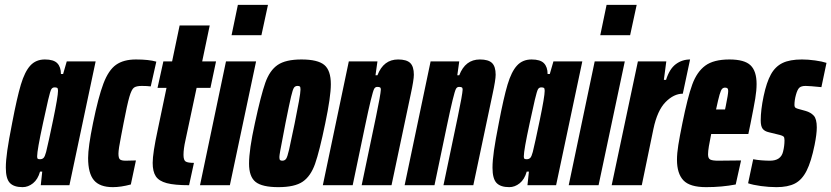

<svg xmlns="http://www.w3.org/2000/svg" viewBox="-20 -763 3425 791"><path d="M4 -72Q4 -101 10 -143Q16 -185 30 -256Q50 -361 66 -414.5Q82 -468 105 -493Q128 -518 165 -518Q201 -518 216 -502.5Q231 -487 231 -458H240L255 -510H374L266 0H148L154 -56H145Q136 -24 116 -8Q96 8 73 8Q37 8 20.5 -9.5Q4 -27 4 -72ZM170 -137Q179 -173 199 -269.5Q219 -366 219 -389Q219 -399 215.5 -401Q212 -403 205 -403Q196 -403 191.5 -395.5Q187 -388 178.5 -352Q170 -316 157 -255Q133 -144 133 -119Q133 -111 135.5 -109Q138 -107 145 -107Q154 -107 159.5 -112.5Q165 -118 170 -137Z M343 -112Q343 -157 363 -255Q385 -363 406 -418.5Q427 -474 458 -496Q489 -518 540 -518Q593 -518 624 -509L601 -407Q586 -409 564 -409Q542 -409 532 -402Q522 -395 513 -364Q504 -333 489 -255L479 -203Q468 -148 468 -130Q468 -111 474.5 -106Q481 -101 498 -101Q524 -101 540 -102L519 -3Q478 8 445 8Q391 8 367 -20.5Q343 -49 343 -112Z M609 -92Q609 -132 630 -229L666 -401H629L653 -510H689L720 -658H844L813 -510H870L847 -401H790L744 -185Q736 -150 736 -125Q736 -103 745 -97.5Q754 -92 779 -92L759 0Q699 0 667 -8.5Q635 -17 622 -36.5Q609 -56 609 -92Z M934 -618 960 -743H1084L1057 -618ZM804 0 911 -510H1035L927 0Z M1006 -89Q1006 -146 1030 -255Q1055 -371 1073 -422Q1091 -473 1124 -495.5Q1157 -518 1222 -518Q1289 -518 1316 -495.5Q1343 -473 1343 -416Q1343 -365 1320 -255Q1296 -139 1278 -88Q1260 -37 1227 -14.5Q1194 8 1127 8Q1060 8 1033 -13.5Q1006 -35 1006 -89ZM1194 -255Q1205 -309 1211.5 -345.5Q1218 -382 1218 -394Q1218 -404 1215.5 -406.5Q1213 -409 1206 -409Q1196 -409 1191 -401.5Q1186 -394 1179 -364.5Q1172 -335 1156 -255L1145 -197Q1131 -127 1131 -116Q1131 -106 1134 -103.5Q1137 -101 1143 -101Q1153 -101 1158.5 -108.5Q1164 -116 1171 -146.5Q1178 -177 1194 -255Z M1417 -510H1535L1527 -453H1535Q1560 -518 1620 -518Q1655 -518 1670 -503.5Q1685 -489 1685 -455Q1685 -434 1672 -374L1593 0H1470L1529 -282Q1548 -373 1549 -394Q1549 -401 1545.5 -403Q1542 -405 1534 -405Q1526 -405 1521.5 -397Q1517 -389 1507.5 -350Q1498 -311 1484 -244L1433 0H1310Z M1754 -510H1872L1864 -453H1872Q1897 -518 1957 -518Q1992 -518 2007 -503.5Q2022 -489 2022 -455Q2022 -434 2009 -374L1930 0H1807L1866 -282Q1885 -373 1886 -394Q1886 -401 1882.5 -403Q1879 -405 1871 -405Q1863 -405 1858.5 -397Q1854 -389 1844.5 -350Q1835 -311 1821 -244L1770 0H1647Z M2009 -72Q2009 -101 2015 -143Q2021 -185 2035 -256Q2055 -361 2071 -414.5Q2087 -468 2110 -493Q2133 -518 2170 -518Q2206 -518 2221 -502.5Q2236 -487 2236 -458H2245L2260 -510H2379L2271 0H2153L2159 -56H2150Q2141 -24 2121 -8Q2101 8 2078 8Q2042 8 2025.5 -9.5Q2009 -27 2009 -72ZM2175 -137Q2184 -173 2204 -269.5Q2224 -366 2224 -389Q2224 -399 2220.5 -401Q2217 -403 2210 -403Q2201 -403 2196.5 -395.5Q2192 -388 2183.5 -352Q2175 -316 2162 -255Q2138 -144 2138 -119Q2138 -111 2140.5 -109Q2143 -107 2150 -107Q2159 -107 2164.5 -112.5Q2170 -118 2175 -137Z M2453 -618 2479 -743H2603L2576 -618ZM2323 0 2430 -510H2554L2446 0Z M2608 -510H2725L2715 -434H2724Q2738 -479 2764 -498.5Q2790 -518 2823 -518L2793 -377Q2756 -377 2722 -342.5Q2688 -308 2672 -232L2624 0H2500Z M2769 -105Q2769 -131 2774.5 -165.5Q2780 -200 2791 -254Q2813 -363 2832 -415Q2851 -467 2885.5 -492.5Q2920 -518 2985 -518Q3047 -518 3072 -494Q3097 -470 3097 -417Q3097 -390 3091.5 -357Q3086 -324 3072 -254L3063 -211H2910Q2904 -182 2900.5 -161Q2897 -140 2897 -127Q2897 -110 2906.5 -105.5Q2916 -101 2938 -101L3033 -102L3011 -3Q2954 8 2889 8Q2822 8 2795.5 -20Q2769 -48 2769 -105ZM2967 -312 2970 -326Q2980 -375 2980 -388Q2980 -396 2977 -399Q2974 -402 2967 -402Q2960 -402 2955 -397Q2950 -392 2944.5 -373Q2939 -354 2930 -312Z M3062 -8 3083 -107Q3098 -104 3117 -102.5Q3136 -101 3152 -101Q3197 -101 3206 -138Q3212 -162 3212 -185Q3212 -197 3208 -200.5Q3204 -204 3193 -207L3148 -218Q3130 -222 3122 -232.5Q3114 -243 3114 -267Q3114 -310 3126 -367Q3138 -424 3156 -456.5Q3174 -489 3204 -503.5Q3234 -518 3284 -518Q3309 -518 3338 -514Q3367 -510 3385 -504L3364 -404Q3314 -409 3299 -409Q3281 -409 3273 -401.5Q3265 -394 3259 -372Q3253 -350 3253 -331Q3253 -322 3257.5 -319Q3262 -316 3270 -314L3299 -306Q3320 -300 3332.5 -286.5Q3345 -273 3345 -238Q3345 -211 3336 -166Q3322 -97 3303 -59.5Q3284 -22 3255 -7Q3226 8 3179 8Q3148 8 3115 3.5Q3082 -1 3062 -8Z"/></svg>

Font: Saira Ultra Condensed Black
Style: Italic
Weight: 900
Width: 1
Italic angle: -12°
Designer: Hector Gatti with collaboration of the Omnibus-Type team
Foundry: Omnibus-Type
Version: Version 1.001; ttfautohint (v1.8)